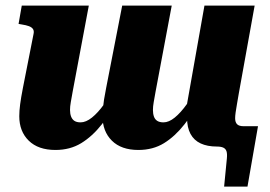

<svg xmlns="http://www.w3.org/2000/svg" viewBox="-20 -532 980 697"><path d="M243.6 -198.4Q239.6 -175.8 236.9 -160.6Q234.2 -145.4 234.2 -132.8Q234.2 -119.2 238.1 -108.9Q242 -98.6 250.2 -93.2Q258.4 -87.8 272.6 -87.8Q292 -87.8 313.8 -105.2Q335.6 -122.6 357.9 -153.7Q380.2 -184.8 400.8 -227L417 -182.2Q384.2 -124.4 349.7 -80.7Q315.2 -37 274.8 -12.3Q234.4 12.4 181.4 12.4Q118.8 12.4 84.4 -21.3Q50 -55 50 -110Q50 -129.4 53.1 -153.2Q56.2 -177 63.2 -213L101.8 -408.8Q104.2 -420 99.7 -426.6Q95.2 -433.2 85 -437Q74.8 -440.8 58.8 -443.2L47.4 -445.2L59 -511.6H302.4ZM544.6 -198.4Q540.6 -175.8 537.9 -160.6Q535.2 -145.4 535.2 -132.8Q535.2 -119.2 538.8 -108.9Q542.4 -98.6 550.9 -93.2Q559.4 -87.8 573.6 -87.8Q593 -87.8 614.4 -105.2Q635.8 -122.6 658.1 -153.7Q680.4 -184.8 701.8 -227L718 -182.2Q684 -124.4 649.7 -80.7Q615.4 -37 575.4 -12.3Q535.4 12.4 482.4 12.4Q420.2 12.4 386.2 -21.3Q352.2 -55 352.2 -110Q352.2 -123.2 353.5 -137.7Q354.8 -152.2 357.7 -170.7Q360.6 -189.2 365.4 -213L423.6 -511.6H603.4ZM767.4 0Q732.6 0 708.4 -11.3Q684.2 -22.6 671.6 -45.8Q659 -69 659 -104.6Q659 -109.4 659.4 -114.1Q659.8 -118.8 660.6 -124.1Q661.4 -129.4 662.6 -135.6L652.6 -118.8L722.2 -511.6H904.4L847 -193.4Q843.4 -171.8 840.3 -154.5Q837.2 -137.2 835.4 -124.1Q833.6 -111 833.6 -102.8Q833.6 -88.2 840.7 -81Q847.8 -73.8 864.8 -73.8H916.6L878.4 145.4H793.6L803.6 43Q805.2 26 802.2 17Q799.2 8 790.7 4Q782.2 0 767.4 0Z"/></svg>

Font: Roboto Serif 20pt
Style: Italic
Weight: 400
Italic angle: -10°
Designer: Greg Gazdowicz
Foundry: Commercial Type
Version: Version 1.008